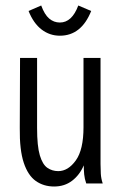

<svg xmlns="http://www.w3.org/2000/svg" viewBox="-20 -668 440 699"><path d="M177 11Q139 11 110.5 -9Q82 -29 66.5 -75.5Q51 -122 52 -202L53 -457H115V-202Q115 -136 125 -102.5Q135 -69 152.5 -57Q170 -45 192 -45Q228 -45 256 -84Q284 -123 284 -205V-457H346V-71Q346 -53 347 -35.5Q348 -18 354 0H294Q288 -17 286.5 -33Q285 -49 285 -66Q270 -31 242.5 -10Q215 11 177 11ZM265 -648 312 -628Q276 -538 198 -538Q161 -538 131.5 -560.5Q102 -583 84 -628L130 -648Q142 -615 159 -600.5Q176 -586 198 -586Q242 -586 265 -648Z"/></svg>

Font: Inconsolata Condensed
Style: Regular
Weight: 400
Width: 3
Monospace: yes
Designer: Raph Levien, Cyreal, Brenton Simpson
Foundry: Raph Levien, Cyreal, Google
Version: Version 3.000; ttfautohint (v1.8.2.53-6de2)